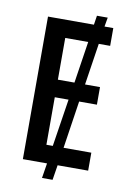

<svg xmlns="http://www.w3.org/2000/svg" viewBox="-92 -816 638 947"><g transform="rotate(10 227.0 -342.5)"><path d="M405 0H252L240 75H187L199 0H78V-714H308L315 -760H369L361 -714H405V-625H348L316 -416H391V-328H302L266 -90H405ZM180 -416H263L295 -625H180ZM180 -90H212L249 -328H180Z"/></g></svg>

Font: Noto Sans Condensed Medium
Style: Regular
Weight: 500
Width: 3
Designer: Monotype Design Team
Foundry: Monotype Imaging Inc.
Version: Version 2.013; ttfautohint (v1.8.4.7-5d5b)